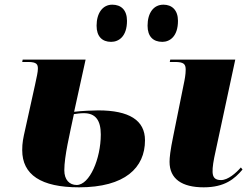

<svg xmlns="http://www.w3.org/2000/svg" viewBox="-20 -791 1072 821"><path d="M674 -612C706 -612 741 -635 741 -702C741 -748 715 -771 679 -771C636 -771 611 -735 611 -681C611 -635 635 -612 674 -612ZM455 -612C488 -612 523 -635 523 -702C523 -748 498 -771 460 -771C419 -771 393 -735 393 -681C393 -635 417 -612 455 -612ZM318 10C515 10 600 -74 600 -191C600 -277 532 -319 400 -319C379 -319 330 -317 297 -313L346 -536H77L75 -526H100C138 -526 142 -515 142 -497C142 -483 137 -462 130 -429L88 -239C79 -199 75 -181 75 -149C75 -44 155 10 318 10ZM851 10C941 10 983 -26 1017 -66L1010 -75C989 -51 955 -21 925 -21C900 -21 890 -32 889 -55C888 -75 893 -105 902 -145L986 -536H708L706 -526H728C766 -526 774 -517 774 -493C774 -473 770 -451 765 -428L721 -210C708 -147 705 -117 705 -99C705 -26 758 10 851 10ZM308 0C277 0 255 -22 255 -63C255 -123 278 -217 296 -303C310 -305 323 -307 339 -307C388 -307 411 -277 411 -216C411 -112 363 0 308 0Z"/></svg>

Font: Noto Serif Display Black
Style: Italic
Weight: 900
Italic angle: -12°
Designer: Monotype Design Team
Foundry: Monotype Imaging Inc.
Version: Version 2.009